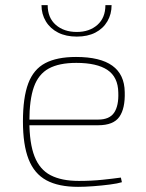

<svg xmlns="http://www.w3.org/2000/svg" viewBox="-20 -713 567 745"><path d="M275 -492Q369 -492 416 -458Q463 -424 464 -356Q466 -292 443 -259.5Q420 -227 361 -227H83V-249H361Q405 -249 423 -276Q441 -303 439 -354Q438 -414 397 -441.5Q356 -469 276 -469Q209 -469 169 -447Q129 -425 111.5 -375.5Q94 -326 94 -243Q94 -157 114 -106Q134 -55 176.5 -33Q219 -11 286 -11Q335 -11 378 -15.5Q421 -20 449 -24L453 -6Q437 -1 406.5 3Q376 7 342.5 9.5Q309 12 283 12Q207 12 160 -13.5Q113 -39 91 -95Q69 -151 69 -242Q69 -334 89.5 -389Q110 -444 155.5 -468Q201 -492 275 -492ZM389 -693H413Q413 -658 396.5 -630Q380 -602 350 -586.5Q320 -571 278 -571Q236 -571 205.5 -586.5Q175 -602 158 -630Q141 -658 141 -693H165Q165 -644 196.5 -616.5Q228 -589 278 -589Q327 -589 358 -616.5Q389 -644 389 -693Z"/></svg>

Font: Exo 2 Thin
Style: Regular
Weight: 250
Designer: Natanael Gama
Foundry: Natanael Gama
Version: Version 2.010